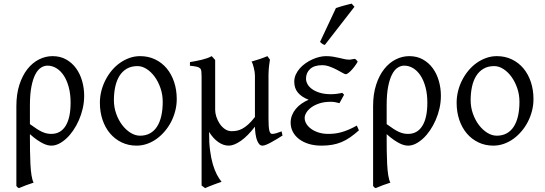

<svg xmlns="http://www.w3.org/2000/svg" viewBox="-20 -772 2943 1037"><path d="M141.6 -101.6Q163.1 -85.9 179 -75.7Q194.8 -65.4 208 -59.6Q221.2 -53.7 232.7 -51.3Q244.1 -48.8 256.8 -48.8Q307.6 -48.8 334.5 -92.3Q361.3 -135.7 361.3 -217.3Q361.3 -264.2 351.3 -301.3Q341.3 -338.4 324.2 -364.3Q307.1 -390.1 284.4 -403.8Q261.7 -417.5 236.3 -417.5Q218.3 -417.5 201.2 -406.5Q184.1 -395.5 170.9 -370.4Q157.7 -345.2 149.7 -304.2Q141.6 -263.2 141.6 -203.1ZM434.6 -255.4Q434.6 -220.2 427 -186.8Q419.4 -153.3 406.2 -123.3Q393.1 -93.3 375.7 -67.9Q358.4 -42.5 338.6 -24.2Q318.8 -5.9 298.1 4.4Q277.3 14.6 257.8 14.6Q249 14.6 238 12.2Q227.1 9.8 212.9 2.9Q198.7 -3.9 181.2 -15.9Q163.6 -27.8 141.6 -47.4V-34.7Q141.6 2.4 142.1 41Q142.6 79.6 144.3 113.8Q146 147.9 150.1 174.6Q154.3 201.2 161.6 214.4Q139.2 221.7 120.8 228.5Q102.5 235.4 82 244.1Q76.7 241.7 74.5 239.3Q72.3 236.8 68.4 232.4V-197.8Q68.4 -263.7 84.7 -314.2Q101.1 -364.7 128.4 -399.2Q155.8 -433.6 190.9 -451.2Q226.1 -468.8 263.7 -468.8Q305.7 -468.8 337.6 -450.7Q369.6 -432.6 391.1 -402.8Q412.6 -373 423.6 -334.5Q434.6 -295.9 434.6 -255.4Z M858.9 -222.2Q858.9 -260.7 846.9 -295.7Q835 -330.6 815.7 -357.2Q796.4 -383.8 772 -399.4Q747.6 -415 722.7 -415Q689 -415 664.8 -400.9Q640.6 -386.7 625.2 -362.1Q609.9 -337.4 602.5 -303.7Q595.2 -270 595.2 -231Q595.2 -192.4 607.7 -157.5Q620.1 -122.6 640.4 -96.2Q660.6 -69.8 685.8 -54.4Q710.9 -39.1 736.3 -39.1Q767.1 -39.1 790.3 -52Q813.5 -64.9 828.6 -88.9Q843.8 -112.8 851.3 -146.5Q858.9 -180.2 858.9 -222.2ZM934.6 -236.8Q934.6 -204.1 926.5 -172.9Q918.5 -141.6 904.1 -113.8Q889.6 -85.9 869.4 -62.3Q849.1 -38.6 825.2 -21.5Q801.3 -4.4 773.9 5.1Q746.6 14.6 717.8 14.6Q673.8 14.6 637.2 -2.9Q600.6 -20.5 574.5 -51.3Q548.3 -82 533.9 -124.5Q519.5 -167 519.5 -216.8Q519.5 -249 527.3 -280.3Q535.2 -311.5 549.6 -339.6Q564 -367.7 583.7 -391.4Q603.5 -415 627.7 -432.1Q651.9 -449.2 679.4 -459Q707 -468.8 736.8 -468.8Q781.2 -468.8 817.9 -451.2Q854.5 -433.6 880.4 -402.6Q906.2 -371.6 920.4 -329.1Q934.6 -286.6 934.6 -236.8Z M1505.9 -40Q1491.2 -30.8 1475.6 -21.2Q1460 -11.7 1445.3 -3.7Q1430.7 4.4 1418.2 9.5Q1405.8 14.6 1397.5 14.6Q1387.2 14.6 1379.9 6.3Q1372.6 -2 1367.7 -15.9Q1362.8 -29.8 1360.1 -48.3Q1357.4 -66.9 1356.9 -87.9Q1317.4 -36.6 1280.5 -11Q1243.7 14.6 1215.3 14.6Q1186.5 14.6 1158.7 -4.9Q1130.9 -24.4 1109.4 -59.6V-56.6Q1108.9 -2.4 1114.5 40.3Q1120.1 83 1129.6 115.5Q1139.2 147.9 1151.6 171.4Q1164.1 194.8 1176.8 210Q1169.4 212.4 1157 216.8Q1144.5 221.2 1131.1 226.3Q1117.7 231.4 1105.7 236.3Q1093.8 241.2 1087.9 244.1L1068.8 230V-356.9Q1068.8 -376 1067.6 -386.7Q1066.4 -397.5 1060.3 -403.3Q1054.2 -409.2 1041.5 -411.9Q1028.8 -414.6 1005.9 -417V-436.5Q1024.9 -439.9 1040.8 -442.9Q1056.6 -445.8 1070.8 -449.5Q1085 -453.1 1097.9 -457.5Q1110.8 -461.9 1123.5 -468.8L1125.5 -466.3Q1127.9 -463.9 1130.9 -460.7Q1133.8 -457.5 1137 -453.9Q1140.1 -450.2 1142.1 -447.8V-178.7Q1142.1 -161.6 1148.4 -141.6Q1154.8 -121.6 1166.3 -104.2Q1177.7 -86.9 1194.3 -75.2Q1210.9 -63.5 1231.4 -63.5Q1244.6 -63.5 1258.5 -65.9Q1272.5 -68.4 1287.8 -76.4Q1303.2 -84.5 1320.3 -99.6Q1337.4 -114.7 1356.9 -140.1V-365.2Q1356.9 -373 1355.2 -384Q1353.5 -395 1350.8 -405.8Q1348.1 -416.5 1345 -425.8Q1341.8 -435.1 1338.4 -439.5Q1359.9 -445.3 1382.1 -452.9Q1404.3 -460.4 1424.3 -468.8L1438 -449.7Q1436 -437 1433.6 -419.2Q1431.2 -401.4 1430.2 -370.6V-130.9Q1430.2 -85.4 1434.6 -67.1Q1439 -48.8 1449.2 -48.8Q1460 -48.8 1472.4 -52.5Q1484.9 -56.2 1501 -62.5Z M1912.1 -439Q1902.8 -422.9 1892.8 -410.2Q1882.8 -397.5 1874 -388.7Q1865.2 -379.9 1858.4 -375.5Q1851.6 -371.1 1848.1 -371.1Q1842.8 -371.1 1829.6 -378.7Q1816.4 -386.2 1798.8 -395.5Q1781.2 -404.8 1760.5 -412.4Q1739.7 -419.9 1720.2 -419.9Q1677.2 -419.9 1655 -399.4Q1632.8 -378.9 1632.8 -347.2Q1632.8 -332 1641.1 -317.1Q1649.4 -302.2 1666.3 -290.3Q1683.1 -278.3 1708.3 -270.8Q1733.4 -263.2 1767.6 -263.2Q1780.8 -263.2 1797.4 -265.1Q1814 -267.1 1828.6 -270.5L1838.4 -260.3L1813.5 -214.8Q1799.3 -218.8 1788.6 -220.5Q1777.8 -222.2 1766.1 -222.2Q1731 -222.2 1704.6 -213.4Q1678.2 -204.6 1660.6 -191.4Q1643.1 -178.2 1634.3 -163.1Q1625.5 -147.9 1625.5 -135.3Q1625.5 -118.2 1635 -102.8Q1644.5 -87.4 1661.6 -75.2Q1678.7 -63 1702.1 -55.9Q1725.6 -48.8 1753.4 -48.8Q1770.5 -48.8 1787.8 -50.8Q1805.2 -52.7 1823.7 -57.9Q1842.3 -63 1863 -71.8Q1883.8 -80.6 1907.2 -93.8L1918.5 -67.9Q1893.6 -45.9 1871.1 -30.3Q1848.6 -14.6 1824.7 -4.6Q1800.8 5.4 1774.4 10Q1748 14.6 1715.8 14.6Q1678.7 14.6 1648.2 5.4Q1617.7 -3.9 1595.7 -20.5Q1573.7 -37.1 1561.8 -59.8Q1549.8 -82.5 1549.8 -109.4Q1549.8 -130.4 1557.1 -149.2Q1564.5 -168 1577.6 -183.8Q1590.8 -199.7 1608.6 -212.2Q1626.5 -224.6 1647 -233.4Q1610.4 -247.1 1589.8 -270.8Q1569.3 -294.4 1569.3 -330.6Q1569.3 -351.1 1577.6 -369.4Q1585.9 -387.7 1599.6 -403.1Q1613.3 -418.5 1630.9 -430.7Q1648.4 -442.9 1667.5 -451.4Q1686.5 -460 1705.3 -464.4Q1724.1 -468.8 1740.2 -468.8Q1761.7 -468.8 1779.3 -465.8Q1796.9 -462.9 1812.3 -459.2Q1827.6 -455.6 1841.1 -452.6Q1854.5 -449.7 1868.2 -449.7Q1869.6 -449.7 1873.5 -450.4Q1877.4 -451.2 1882.1 -451.9Q1886.7 -452.6 1890.9 -453.4Q1895 -454.1 1896.5 -454.1Q1901.9 -451.7 1905 -447.8Q1908.2 -443.8 1912.1 -439ZM1734.4 -529.3Q1730.5 -530.3 1727.5 -531.5Q1724.6 -532.7 1721.7 -534.7Q1718.8 -536.6 1715.8 -539.1Q1712.9 -541.5 1708.5 -545.4L1794.4 -728.5Q1802.2 -731.4 1813 -734.6Q1823.7 -737.8 1835.4 -741.2Q1847.2 -744.6 1858.6 -747.3Q1870.1 -750 1879.4 -752.4L1894.5 -735.4Z M2068.4 -101.6Q2089.8 -85.9 2105.7 -75.7Q2121.6 -65.4 2134.8 -59.6Q2147.9 -53.7 2159.4 -51.3Q2170.9 -48.8 2183.6 -48.8Q2234.4 -48.8 2261.2 -92.3Q2288.1 -135.7 2288.1 -217.3Q2288.1 -264.2 2278.1 -301.3Q2268.1 -338.4 2251 -364.3Q2233.9 -390.1 2211.2 -403.8Q2188.5 -417.5 2163.1 -417.5Q2145 -417.5 2127.9 -406.5Q2110.8 -395.5 2097.7 -370.4Q2084.5 -345.2 2076.4 -304.2Q2068.4 -263.2 2068.4 -203.1ZM2361.3 -255.4Q2361.3 -220.2 2353.8 -186.8Q2346.2 -153.3 2333 -123.3Q2319.8 -93.3 2302.5 -67.9Q2285.2 -42.5 2265.4 -24.2Q2245.6 -5.9 2224.9 4.4Q2204.1 14.6 2184.6 14.6Q2175.8 14.6 2164.8 12.2Q2153.8 9.8 2139.6 2.9Q2125.5 -3.9 2107.9 -15.9Q2090.3 -27.8 2068.4 -47.4V-34.7Q2068.4 2.4 2068.8 41Q2069.3 79.6 2071 113.8Q2072.8 147.9 2076.9 174.6Q2081.1 201.2 2088.4 214.4Q2065.9 221.7 2047.6 228.5Q2029.3 235.4 2008.8 244.1Q2003.4 241.7 2001.2 239.3Q1999 236.8 1995.1 232.4V-197.8Q1995.1 -263.7 2011.5 -314.2Q2027.8 -364.7 2055.2 -399.2Q2082.5 -433.6 2117.7 -451.2Q2152.8 -468.8 2190.4 -468.8Q2232.4 -468.8 2264.4 -450.7Q2296.4 -432.6 2317.9 -402.8Q2339.4 -373 2350.3 -334.5Q2361.3 -295.9 2361.3 -255.4Z M2785.6 -222.2Q2785.6 -260.7 2773.7 -295.7Q2761.7 -330.6 2742.4 -357.2Q2723.1 -383.8 2698.7 -399.4Q2674.3 -415 2649.4 -415Q2615.7 -415 2591.6 -400.9Q2567.4 -386.7 2552 -362.1Q2536.6 -337.4 2529.3 -303.7Q2522 -270 2522 -231Q2522 -192.4 2534.4 -157.5Q2546.9 -122.6 2567.1 -96.2Q2587.4 -69.8 2612.5 -54.4Q2637.7 -39.1 2663.1 -39.1Q2693.8 -39.1 2717 -52Q2740.2 -64.9 2755.4 -88.9Q2770.5 -112.8 2778.1 -146.5Q2785.6 -180.2 2785.6 -222.2ZM2861.3 -236.8Q2861.3 -204.1 2853.3 -172.9Q2845.2 -141.6 2830.8 -113.8Q2816.4 -85.9 2796.1 -62.3Q2775.9 -38.6 2752 -21.5Q2728 -4.4 2700.7 5.1Q2673.3 14.6 2644.5 14.6Q2600.6 14.6 2564 -2.9Q2527.3 -20.5 2501.2 -51.3Q2475.1 -82 2460.7 -124.5Q2446.3 -167 2446.3 -216.8Q2446.3 -249 2454.1 -280.3Q2461.9 -311.5 2476.3 -339.6Q2490.7 -367.7 2510.5 -391.4Q2530.3 -415 2554.4 -432.1Q2578.6 -449.2 2606.2 -459Q2633.8 -468.8 2663.6 -468.8Q2708 -468.8 2744.6 -451.2Q2781.2 -433.6 2807.1 -402.6Q2833 -371.6 2847.2 -329.1Q2861.3 -286.6 2861.3 -236.8Z"/></svg>

Font: Gentium Plus
Style: Regular
Weight: 400
Designer: J. Victor Gaultney, Annie Olsen, Iska Routamaa
Foundry: SIL International
Version: Version 1.510